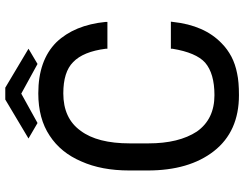

<svg xmlns="http://www.w3.org/2000/svg" viewBox="-119 -796 925 727"><g transform="rotate(-90 343.5 -432.5)"><path d="M625 -248 624 -240.2Q611.3 -121.1 543 -55.7Q521.5 -34.2 492.2 -18.6Q463.9 -3.9 428.7 2.9Q397.5 9.8 346.7 9.8Q209 9.8 134.8 -85Q61.5 -178.7 61.5 -335.9V-405.3Q61.5 -510.7 95.7 -586.9Q128.9 -665 193.4 -707Q257.8 -750 353.5 -750Q478.5 -750 546.9 -681.6Q612.3 -613.3 624 -495.1V-488.3H522.5V-494.1Q511.7 -580.1 471.7 -618.2Q434.6 -655.3 353.5 -655.3Q258.8 -655.3 211.9 -589.8Q164.1 -526.4 164.1 -403.3V-333Q164.1 -217.8 209 -149.4Q255.9 -83 346.7 -83Q428.7 -83 469.7 -118.2Q507.8 -152.3 522.5 -242.2V-248ZM182.6 -787.1 330.1 -875H375L522.5 -787.1L464.8 -752.9L352.5 -814.5L241.2 -752.9Z"/></g></svg>

Font: RobotoJAA
Style: Medium
Weight: 500
Version: Version 2.05; 2016-11-05